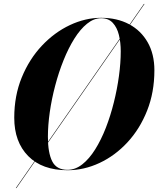

<svg xmlns="http://www.w3.org/2000/svg" viewBox="-20 -850 800 970"><path d="M321 10Q193 10 122.5 -61.5Q52 -133 52 -255Q52 -366.5 90 -459Q128 -551.5 191.5 -619Q255 -686.5 333 -723.2Q411 -760 491 -760Q571.5 -760 632 -727.8Q692.5 -695.5 726.2 -636Q760 -576.5 760 -495Q760 -383.5 723.2 -291Q686.5 -198.5 624 -131Q561.5 -63.5 483 -26.8Q404.5 10 321 10ZM491 -758Q454 -758 419.8 -730.2Q385.5 -702.5 355.5 -654.5Q325.5 -606.5 301 -545.5Q276.5 -484.5 258.8 -417.2Q241 -350 231.5 -283.5Q222 -217 222 -159Q222 -78 243.8 -35Q265.5 8 321 8Q360.5 8 395.8 -19.8Q431 -47.5 461 -95.5Q491 -143.5 514.8 -204.5Q538.5 -265.5 555.2 -332.8Q572 -400 581 -466.5Q590 -533 590 -591Q590 -635 580.8 -673Q571.5 -711 549.8 -734.5Q528 -758 491 -758ZM707 -830H710L63 100H60Z"/></svg>

Font: Bodoni* 96
Style: Bold Italic
Weight: 700
Italic angle: -13°
Version: Version 2.2